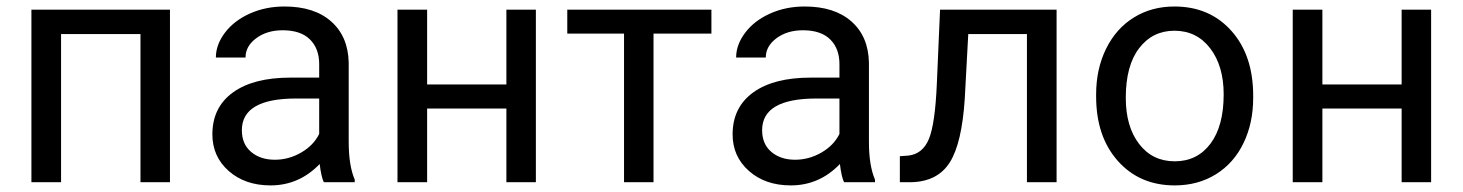

<svg xmlns="http://www.w3.org/2000/svg" viewBox="-20 -558 4479 588"><path d="M500.5 0H410.2V-453.6H167V0H76.2V-528.3H500.5Z M630.4 0ZM971.7 0Q963.9 -15.6 959 -55.7Q896 9.8 808.6 9.8Q730.5 9.8 680.4 -34.4Q630.4 -78.6 630.4 -146.5Q630.4 -229 693.1 -274.7Q755.9 -320.3 869.6 -320.3H957.5V-361.8Q957.5 -409.2 929.2 -437.3Q900.9 -465.3 845.7 -465.3Q797.4 -465.3 764.6 -440.9Q731.9 -416.5 731.9 -381.8H641.1Q641.1 -421.4 669.2 -458.3Q697.3 -495.1 745.4 -516.6Q793.5 -538.1 851.1 -538.1Q942.4 -538.1 994.1 -492.4Q1045.9 -446.8 1047.9 -366.7V-123.5Q1047.9 -50.8 1066.4 -7.8V0ZM821.8 -68.8Q864.3 -68.8 902.3 -90.8Q940.4 -112.8 957.5 -147.9V-256.3H886.7Q720.7 -256.3 720.7 -159.2Q720.7 -116.7 749 -92.8Q777.3 -68.8 821.8 -68.8Z M1621.1 0H1530.8V-225.6H1288.1V0H1197.3V-528.3H1288.1V-299.3H1530.8V-528.3H1621.1Z M2158.7 -455.1H1981.4V0H1891.1V-455.1H1717.3V-528.3H2158.7Z M2223.6 0ZM2564.9 0Q2557.1 -15.6 2552.2 -55.7Q2489.3 9.8 2401.9 9.8Q2323.7 9.8 2273.7 -34.4Q2223.6 -78.6 2223.6 -146.5Q2223.6 -229 2286.4 -274.7Q2349.1 -320.3 2462.9 -320.3H2550.8V-361.8Q2550.8 -409.2 2522.5 -437.3Q2494.1 -465.3 2439 -465.3Q2390.6 -465.3 2357.9 -440.9Q2325.2 -416.5 2325.2 -381.8H2234.4Q2234.4 -421.4 2262.5 -458.3Q2290.5 -495.1 2338.6 -516.6Q2386.7 -538.1 2444.3 -538.1Q2535.6 -538.1 2587.4 -492.4Q2639.2 -446.8 2641.1 -366.7V-123.5Q2641.1 -50.8 2659.7 -7.8V0ZM2415 -68.8Q2457.5 -68.8 2495.6 -90.8Q2533.7 -112.8 2550.8 -147.9V-256.3H2480Q2314 -256.3 2314 -159.2Q2314 -116.7 2342.3 -92.8Q2370.6 -68.8 2415 -68.8Z M3215.8 -528.3V0H3125V-453.6H2945.3L2934.6 -255.9Q2925.8 -119.6 2888.9 -61Q2852.1 -2.4 2772 0H2735.8V-79.6L2761.7 -81.5Q2805.7 -86.4 2824.7 -132.3Q2843.8 -178.2 2849.1 -302.2L2858.9 -528.3Z M3336.9 0ZM3336.9 -269Q3336.9 -346.7 3367.4 -408.7Q3397.9 -470.7 3452.4 -504.4Q3506.8 -538.1 3576.7 -538.1Q3684.6 -538.1 3751.2 -463.4Q3817.9 -388.7 3817.9 -264.6V-258.3Q3817.9 -181.2 3788.3 -119.9Q3758.8 -58.6 3703.9 -24.4Q3648.9 9.8 3577.6 9.8Q3470.2 9.8 3403.6 -64.9Q3336.9 -139.6 3336.9 -262.7ZM3427.7 -258.3Q3427.7 -170.4 3468.5 -117.2Q3509.3 -64 3577.6 -64Q3646.5 -64 3687 -117.9Q3727.5 -171.9 3727.5 -269Q3727.5 -356 3686.3 -409.9Q3645 -463.9 3576.7 -463.9Q3509.8 -463.9 3468.8 -410.6Q3427.7 -357.4 3427.7 -258.3Z M4362.8 0H4272.5V-225.6H4029.8V0H3939V-528.3H4029.8V-299.3H4272.5V-528.3H4362.8Z"/></svg>

Font: Roboto
Style: Regular
Weight: 400
Designer: Google
Version: Version 2.134; 2016; ttfautohint (v1.6)